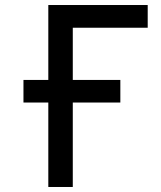

<svg xmlns="http://www.w3.org/2000/svg" viewBox="-20 -745 640 765"><path d="M568.5 -725V-634.5H270V-426.5H459.5V-336.5H270V0H172.5V-336.5H73.5V-426.5H172.5V-725Z"/></svg>

Font: JuliaMono
Style: Regular
Weight: 400
Monospace: yes
Designer: cormullion
Foundry: corm
Version: Version 0.055; ttfautohint (v1.8.4)